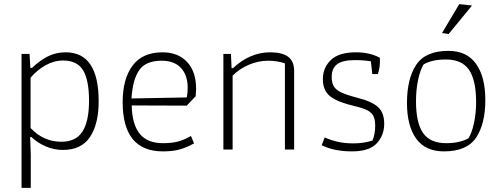

<svg xmlns="http://www.w3.org/2000/svg" viewBox="-20 -729 2444 936"><path d="M85 -466H124L128 -398H136Q176 -436 215 -455Q254 -474 300 -474Q461 -474 461 -235Q461 -125 419 -61.5Q377 2 286 2Q245 2 205 -14.5Q165 -31 133 -61H127L130 24V187H85ZM414 -237Q414 -339 385 -386.5Q356 -434 288 -434Q243 -434 201.5 -410.5Q160 -387 129 -350V-105Q192 -38 279 -38Q351 -38 382.5 -88.5Q414 -139 414 -237Z M578 -231Q578 -345 626.5 -409.5Q675 -474 772 -474Q848 -474 892 -427Q936 -380 936 -296Q936 -286 934 -260L890 -214L622 -215Q624 -123 661 -77Q698 -31 775 -31Q819 -31 849.5 -39.5Q880 -48 911 -66L926 -30Q892 -11 858 -1Q824 9 774 9Q578 9 578 -231ZM890 -254Q895 -272 895 -301Q895 -362 862.5 -397.5Q830 -433 768 -433Q691 -433 659 -387.5Q627 -342 621 -249Z M1069 -466H1106L1109 -397H1116Q1199 -474 1297 -474Q1355 -474 1384.5 -452.5Q1414 -431 1414 -383V0H1369V-420Q1331 -433 1288 -433Q1239 -433 1192.5 -413Q1146 -393 1114 -360V0H1069Z M1548 -21 1563 -59Q1597 -44 1630 -37Q1663 -30 1702 -30Q1754 -30 1796 -44Q1809 -76 1809 -116Q1809 -147 1800 -164Q1791 -181 1770.5 -191.5Q1750 -202 1708 -212Q1629 -230 1591.5 -258Q1554 -286 1554 -343Q1554 -399 1593 -436.5Q1632 -474 1715 -474Q1784 -474 1832 -447V-427Q1832 -396 1822 -368H1795L1788 -430Q1754 -436 1711 -436Q1650 -436 1623.5 -416Q1597 -396 1597 -353Q1597 -324 1608 -307Q1619 -290 1644.5 -278Q1670 -266 1720 -253Q1792 -235 1822.5 -207.5Q1853 -180 1853 -126Q1853 -69 1816.5 -30Q1780 9 1696 9Q1609 9 1548 -21Z M2135 -568 2219 -709 2281 -702 2167 -563ZM1964 -227Q1964 -345 2009 -413Q2054 -481 2166 -481Q2256 -481 2301 -417.5Q2346 -354 2346 -242Q2346 -125 2301 -58Q2256 9 2144 9Q2054 9 2009 -53Q1964 -115 1964 -227ZM2264 -55Q2281 -83 2291 -130.5Q2301 -178 2301 -231Q2301 -338 2266.5 -388.5Q2232 -439 2154 -439Q2086 -439 2045 -415Q2028 -387 2018 -338.5Q2008 -290 2008 -236Q2008 -130 2042.5 -80.5Q2077 -31 2155 -31Q2221 -31 2264 -55Z"/></svg>

Font: Athiti Light
Style: Regular
Weight: 300
Designer: CadsonDemak Team
Foundry: CadsonDemak
Version: Version 1.032